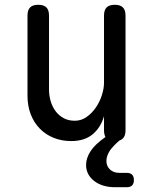

<svg xmlns="http://www.w3.org/2000/svg" viewBox="-20 -580 640 803"><path d="M510 143Q525 143 532.5 150.5Q540 158 540 173Q540 188 532.5 195.5Q525 203 510 203H462Q407 203 373.5 176.5Q340 150 340 110Q340 81 359 52Q377 24 421 -7Q415 -18 415 -35V-94Q401 -46 367 -18Q333 10 278 10Q238 10 204.5 -3.5Q171 -17 146.5 -42Q122 -67 108.5 -102Q95 -137 95 -180V-515Q95 -538 106 -549Q117 -560 140 -560Q163 -560 174 -549Q185 -538 185 -515V-206Q185 -180 192 -156.5Q199 -133 212.5 -115Q226 -97 246 -86Q266 -75 293 -75Q320 -75 342.5 -91Q365 -107 381 -130.5Q397 -154 406 -182Q415 -210 415 -234V-515Q415 -538 426 -549Q437 -560 460 -560Q483 -560 494 -549Q505 -538 505 -515V-35Q505 -12 494 -1Q488 5 479 8Q453 31 440 49Q425 72 425 93Q425 115 440 129Q455 143 480 143Z"/></svg>

Font: Maple Mono NL
Style: Regular
Weight: 400
Monospace: yes
Designer: subframe7536
Version: Version 7.000